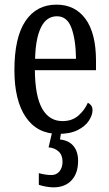

<svg xmlns="http://www.w3.org/2000/svg" viewBox="-20 -566 471 826"><path d="M231 10Q140 10 91 -62Q42 -134 42 -264Q42 -405 89.5 -475.5Q137 -546 223 -546Q303 -546 348 -484.5Q393 -423 393 -304V-264H130Q131 -152 161.5 -98.5Q192 -45 249 -45Q290 -45 317 -68.5Q344 -92 358 -124Q366 -120 372 -112.5Q378 -105 378 -91Q378 -71 362.5 -47Q347 -23 314.5 -6.5Q282 10 231 10ZM307 -313Q306 -395 287.5 -445.5Q269 -496 225 -496Q180 -496 156.5 -448.5Q133 -401 131 -313ZM210 240Q197 240 179 237Q161 234 147 229V179Q177 187 201 187Q223 187 236 171Q249 155 249 130Q249 101 232 85.5Q215 70 189 68L207 -9H245L238 34Q276 38 296 62Q316 86 316 126Q316 179 288 209.5Q260 240 210 240Z"/></svg>

Font: Noto Serif ExtraCondensed
Style: Regular
Weight: 400
Width: 2
Designer: Monotype Design Team
Foundry: Monotype Imaging Inc.
Version: Version 2.015